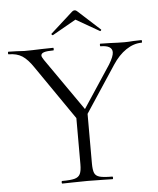

<svg xmlns="http://www.w3.org/2000/svg" viewBox="-60 -835 728 882"><g transform="rotate(-5 304.0 -394.0)"><path d="M611 -613Q574 -613 539 -589.5Q504 -566 476 -523L335 -309V-81Q335 -50 341 -36Q347 -22 365 -17Q383 -12 423 -12Q426 -12 426 -6Q426 0 423 0Q393 0 376 -1L308 -2L240 -1Q222 0 192 0Q189 0 189 -6Q189 -12 192 -12Q231 -12 249.5 -17Q268 -22 275 -36.5Q282 -51 282 -81V-294L111 -542Q85 -581 60 -597Q35 -613 -2 -613Q-5 -613 -5 -619Q-5 -625 -2 -625L35 -624Q59 -622 71 -622Q104 -622 152 -624L204 -625Q206 -625 206 -619Q206 -613 204 -613Q174 -613 160.5 -608.5Q147 -604 147 -594Q147 -588 157 -573L325 -332L453 -526Q475 -562 475 -581Q475 -613 421 -613Q419 -613 419 -619Q419 -625 421 -625L466 -624Q504 -622 533 -622Q550 -622 574 -624L611 -625Q613 -625 613 -619Q613 -613 611 -613ZM305 -783Q310 -788 317 -788Q323 -788 328 -783L430 -690Q431 -690 431 -688Q431 -686 428.5 -684Q426 -682 425 -683L317 -745L208 -683Q206 -682 203 -685.5Q200 -689 202 -690Z"/></g></svg>

Font: Cormorant Infant Light
Style: Regular
Weight: 300
Designer: Christian Thalmann (Catharsis Fonts)
Version: Version 3.000